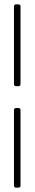

<svg xmlns="http://www.w3.org/2000/svg" viewBox="-20 -780 159 880"><path d="M44 -395V-750Q44 -760 54 -760H64Q74 -760 74 -750V-395Q74 -385 64 -385H54Q44 -385 44 -395ZM44 70V-275Q44 -285 54 -285H64Q74 -285 74 -275V70Q74 80 64 80H54Q44 80 44 70Z"/></svg>

Font: Barlow Condensed Thin
Style: Regular
Weight: 250
Width: 3
Designer: Jeremy Tribby
Foundry: Tribby Type
Version: Version 1.408